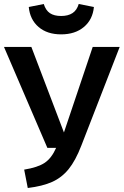

<svg xmlns="http://www.w3.org/2000/svg" viewBox="-27 -926 619 961"><path d="M380 -197Q351 -122 316.5 -79.5Q282 -37 234 -15.5Q186 6 112 15L94 -77Q162 -88 196.5 -111Q231 -134 254 -186H210L-7 -691H130L293 -263L437 -691H572ZM117 -891 192 -906Q202 -874 223 -860Q244 -846 279 -846Q314 -846 336 -860.5Q358 -875 367 -906L443 -891Q437 -828 393 -791Q349 -754 279 -754Q209 -754 166 -791Q123 -828 117 -891Z"/></svg>

Font: Fira Sans Medium
Style: Regular
Weight: 500
Designer: bBox Type GmbH & Carrois Corporate GbR & Edenspiekermann AG
Foundry: bBox Type GmbH & Carrois Corporate GbR & Edenspiekermann AG
Version: Version 4.301